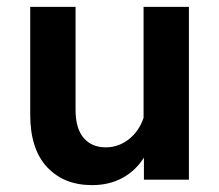

<svg xmlns="http://www.w3.org/2000/svg" viewBox="-20 -523 638 559"><path d="M530 0H399V-64Q375 -26 336.5 -5Q298 16 248 16Q166 16 117 -36.5Q68 -89 68 -189V-503H200V-203Q200 -149 223.5 -121.5Q247 -94 288 -94Q325 -94 355 -117.5Q385 -141 398 -180V-503H530Z"/></svg>

Font: Wix Madefor Text
Style: Bold
Weight: 700
Designer: Dalton Maag Ltd
Foundry: Dalton Maag Ltd
Version: Version 3.100